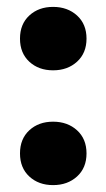

<svg xmlns="http://www.w3.org/2000/svg" viewBox="-20 -529 308 557"><path d="M38 -417Q38 -459 65 -484Q92 -509 134 -509Q176 -509 203.5 -484Q231 -459 231 -417Q231 -375 203.5 -350Q176 -325 134 -325Q92 -325 65 -350Q38 -375 38 -417ZM38 -84Q38 -126 65 -151Q92 -176 134 -176Q176 -176 203.5 -151Q231 -126 231 -84Q231 -42 203.5 -17Q176 8 134 8Q92 8 65 -17Q38 -42 38 -84Z"/></svg>

Font: Minipax
Style: Bold
Weight: 600
Designer: Raphaël Ronot, Igor Stepanchenko (Cyrillic)
Foundry: steppetype
Version: Version 1.002